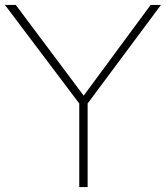

<svg xmlns="http://www.w3.org/2000/svg" viewBox="-28 -760 674 780"><path d="M294 0V-339.5L-8 -740H36L312 -371.5L584 -740H626L328 -339.5V0Z"/></svg>

Font: Encode Sans Exp Th
Style: Regular
Weight: 100
Width: 7
Designer: Multiple Designers
Foundry: Impallari Type
Version: Version 3.002; ttfautohint (v1.8.3) -l 8 -r 50 -G 200 -x 14 